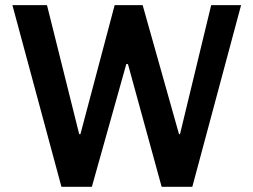

<svg xmlns="http://www.w3.org/2000/svg" viewBox="-20 -720 977 740"><path d="M216.8 0 27.8 -700.2H161.1L285.2 -203.1H290L421.9 -700.2H529.8L669.9 -203.1H673.8L793.9 -700.2H909.2L721.2 0H603L473.1 -473.1H466.8L334 0Z"/></svg>

Font: LT Hoop SemBd
Style: Regular
Weight: 600
Designer: Daniel Lyons
Foundry: LyonsType
Version: Version 1.000